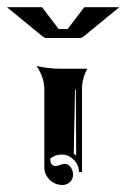

<svg xmlns="http://www.w3.org/2000/svg" viewBox="-24 -665 361 548"><path d="M-4.2 -644.5H95.9L143.6 -582H168.9Q216.3 -644.3 216.6 -644.5H316.7L216.1 -562Q209.5 -556.6 205.1 -556.6H107.4Q102.8 -556.6 96.4 -562ZM80.3 -476.6Q115 -468.8 150.1 -468.8H225.3Q210 -442.1 210 -410.2V-173.8H201.2Q201.2 -194.3 186.5 -209.1Q171.9 -223.9 151.4 -223.9Q133.3 -223.9 119.4 -212.2Q119.4 -191.4 134.5 -191.2Q139.6 -191.2 147.3 -194.2Q155 -197.3 160.2 -197.3Q171.6 -197.3 178.1 -187.3Q184.6 -177.2 184.6 -166.3Q184.6 -154.1 175.7 -145.5Q166.7 -137 154.3 -137Q132.8 -137 117.7 -151.9Q102.5 -166.7 102.5 -187.7V-410.2Q102.5 -428 96.3 -445.4Q90.1 -462.9 80.3 -476.6ZM186.5 -226.6 193.4 -220.7 192.4 -409.2 190.2 -408.7Z"/></svg>

Font: AgreloyInT3
Style: Medium
Weight: 400
Designer: gluk
Foundry: gluk
Version: Version 0.27